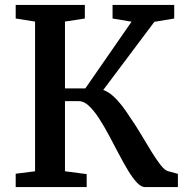

<svg xmlns="http://www.w3.org/2000/svg" viewBox="-20 -763 762 783"><path d="M44 0V-54.5L123 -64.5V-675L44 -687.5V-743H326V-687.5L245 -675V-402.5H328L516.5 -674.5L439 -687.5V-743H690.5V-687.5L609.5 -674L401 -396Q421.5 -389 440.2 -372.2Q459 -355.5 476.5 -333Q494 -310.5 510.5 -284.5Q534.5 -250 556.5 -212.8Q578.5 -175.5 598.5 -143.2Q618.5 -111 635.2 -89.8Q652 -68.5 665 -65L705.5 -54V0H571Q555.5 0 538 -18.8Q520.5 -37.5 502 -68.2Q483.5 -99 464 -136Q444.5 -173 425.5 -209Q405.5 -246.5 384.8 -278.8Q364 -311 343.2 -330.8Q322.5 -350.5 302.5 -350.5H245V-64.5L333.5 -53V0Z"/></svg>

Font: Merriweather SemiBold
Style: Regular
Weight: 600
Version: Version 2.100